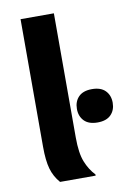

<svg xmlns="http://www.w3.org/2000/svg" viewBox="-78 -717 521 766"><g transform="rotate(-10 182.0 -333.5)"><path d="M246.7 0H102.5Q79.2 -26.7 69.6 -60.4Q60 -94.2 60 -149.2V-666.7H195V-163.3Q195 -100 209.2 -64.6Q223.3 -29.2 246.7 -5ZM291.7 -207.5Q255.8 -207.5 237.5 -226.2Q219.2 -245 219.2 -275Q219.2 -305 237.5 -323.8Q255.8 -342.5 291.7 -342.5Q327.5 -342.5 345.8 -323.8Q364.2 -305 364.2 -275Q364.2 -245 345.8 -226.2Q327.5 -207.5 291.7 -207.5Z"/></g></svg>

Font: Familjen Grotesk Variable
Style: Regular
Weight: 400
Designer: Anders Wikstroem, Jonas Baeckman, Matilda Gysing, Kristian Moeller
Foundry: Familjen STHLM AB
Version: Version 2.000